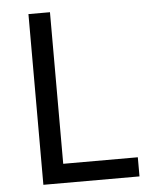

<svg xmlns="http://www.w3.org/2000/svg" viewBox="-52 -757 628 800"><g transform="rotate(-5 262.0 -357.0)"><path d="M97 0V-714H187V-80H499V0Z"/></g></svg>

Font: ltelugu05
Style: Book
Weight: 400
Designer: Jelle Bosma - Monotype Design Team
Foundry: Monotype Imaging Inc.
Version: Version 2.003